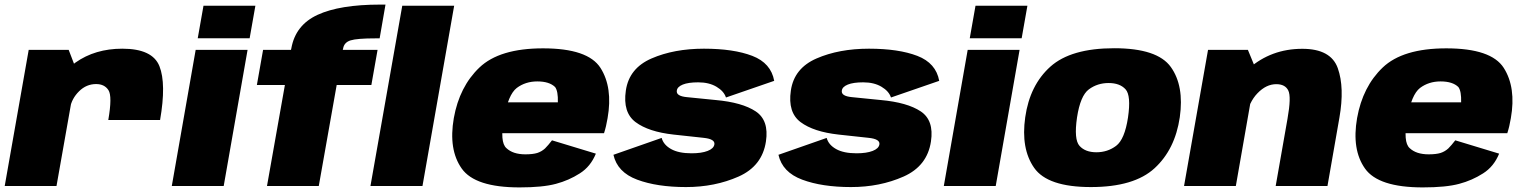

<svg xmlns="http://www.w3.org/2000/svg" viewBox="-34 -810 6626 836"><path d="M437.5 -287.5H663Q690.5 -445.5 660.2 -521.8Q630 -598 498.5 -598Q380 -598 294.5 -537.5Q209 -477 193 -386.5L271 -340Q278.5 -381 310.2 -412.5Q342 -444 384.5 -444Q421 -444 438.2 -417.5Q455.5 -391 437.5 -287.5ZM-13.5 0H212L300.5 -500.5L265 -593H91Z M714 0H940L1044 -593H818ZM852 -785 827 -643.5H1053L1078 -785Z M1128.5 0H1354L1432 -440H1583L1610 -593H1458.5L1460 -599Q1464.5 -625.5 1492.5 -634.2Q1520.5 -643 1601.5 -643H1619L1644.5 -790H1621Q1445.5 -790 1349 -745.5Q1252.5 -701 1234.5 -599.5L1233 -593H1111.5L1084.5 -440H1206.5ZM1579 0H1805.5L1943.5 -785H1717.5Z M2228 6 2253.5 -138Q2199.5 -138 2171 -165Q2141.5 -191 2160.5 -295.5Q2178.5 -398 2216 -427Q2254 -455.5 2305.5 -455.5Q2358 -455.5 2383 -431Q2396.5 -413 2395 -364.5H2153.5L2130 -230H2596Q2605.5 -259 2611.5 -295.5Q2635 -429 2580.5 -514.5Q2526 -599.5 2330.5 -599.5Q2141 -599.5 2053.5 -516Q1966.5 -433 1942 -296Q1918 -158.5 1976.5 -76Q2034.5 6 2228 6ZM2253.5 -138 2228 6Q2329 6 2386.5 -9.5Q2443 -24.5 2490.5 -55Q2537.5 -84.5 2560.5 -141L2369.5 -199Q2353 -177.5 2339 -163.5Q2324 -150 2305.5 -144Q2286 -138 2253.5 -138Z M2953 4.5Q3078.5 4.5 3181.8 -41.2Q3285 -87 3301 -194Q3315 -286 3256.5 -325Q3198 -364 3082 -374.5Q3005.5 -382.5 2957.2 -387Q2909 -391.5 2913 -415.5Q2915 -432 2939 -441.8Q2963 -451.5 3006 -451.5Q3053.5 -451.5 3085.8 -432.2Q3118 -413 3127 -385.5L3337 -458Q3323 -535.5 3241.5 -566.8Q3160 -598 3031 -598Q2901 -598 2803 -555.5Q2705 -513 2691 -415.5Q2677 -320.5 2733.5 -278.2Q2790 -236 2899 -224Q2979.5 -215 3030 -209.8Q3080.5 -204.5 3076.5 -181Q3073.5 -163 3047 -152.8Q3020.5 -142.5 2977 -142.5Q2921 -142.5 2888 -161Q2855 -179.5 2847 -209.5L2637 -136Q2654 -60 2740.2 -27.8Q2826.5 4.5 2953 4.5Z M3671.5 4.5Q3797 4.5 3900.2 -41.2Q4003.5 -87 4019.5 -194Q4033.5 -286 3975 -325Q3916.5 -364 3800.5 -374.5Q3724 -382.5 3675.8 -387Q3627.5 -391.5 3631.5 -415.5Q3633.5 -432 3657.5 -441.8Q3681.5 -451.5 3724.5 -451.5Q3772 -451.5 3804.2 -432.2Q3836.5 -413 3845.5 -385.5L4055.5 -458Q4041.5 -535.5 3960 -566.8Q3878.5 -598 3749.5 -598Q3619.5 -598 3521.5 -555.5Q3423.5 -513 3409.5 -415.5Q3395.5 -320.5 3452 -278.2Q3508.5 -236 3617.5 -224Q3698 -215 3748.5 -209.8Q3799 -204.5 3795 -181Q3792 -163 3765.5 -152.8Q3739 -142.5 3695.5 -142.5Q3639.5 -142.5 3606.5 -161Q3573.5 -179.5 3565.5 -209.5L3355.5 -136Q3372.5 -60 3458.8 -27.8Q3545 4.5 3671.5 4.5Z M4075.5 0H4301.5L4405.5 -593H4179.5ZM4213.5 -785 4188.5 -643.5H4414.5L4439.5 -785Z M4716 4.5Q4904 4.5 4993.2 -77.5Q5082.5 -159.5 5103 -299.5Q5122.5 -436.5 5064 -518.2Q5005.5 -600 4817.5 -600Q4629 -600 4539.5 -519.8Q4450 -439.5 4430 -299.5Q4410.5 -162.5 4469 -79Q4527.5 4.5 4716 4.5ZM4740 -147Q4691.5 -147 4666.5 -174.8Q4641.5 -202.5 4655.5 -298.5Q4670 -393.5 4707.2 -421Q4744.5 -448.5 4793 -448.5Q4842 -448.5 4866.8 -421.2Q4891.5 -394 4877.5 -298.5Q4863 -203 4825.8 -175Q4788.5 -147 4740 -147Z M5121.5 0H5347L5435.5 -505.5L5399.5 -593H5226ZM5520.5 0H5746L5798 -297.5Q5821 -428.5 5791 -513Q5761 -597.5 5636.5 -597.5Q5501 -597.5 5402.8 -511.2Q5304.5 -425 5289.5 -341.5L5391.5 -298.5Q5403.5 -365 5441.5 -404.2Q5479.5 -443.5 5523 -443.5Q5562 -443.5 5575.5 -415.8Q5589 -388 5572 -293Z M6161 6 6186.5 -138Q6132.5 -138 6104 -165Q6074.5 -191 6093.5 -295.5Q6111.5 -398 6149 -427Q6187 -455.5 6238.5 -455.5Q6291 -455.5 6316 -431Q6329.5 -413 6328 -364.5H6086.5L6063 -230H6529Q6538.5 -259 6544.5 -295.5Q6568 -429 6513.5 -514.5Q6459 -599.5 6263.5 -599.5Q6074 -599.5 5986.5 -516Q5899.5 -433 5875 -296Q5851 -158.5 5909.5 -76Q5967.5 6 6161 6ZM6186.5 -138 6161 6Q6262 6 6319.5 -9.5Q6376 -24.5 6423.5 -55Q6470.5 -84.5 6493.5 -141L6302.5 -199Q6286 -177.5 6272 -163.5Q6257 -150 6238.5 -144Q6219 -138 6186.5 -138Z"/></svg>

Font: Anybody Black
Style: Italic
Weight: 900
Italic angle: -10°
Designer: Tyler Finck
Foundry: Etcetera Type Company
Version: Version 1.113;gftools[0.9.25]